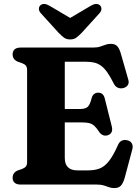

<svg xmlns="http://www.w3.org/2000/svg" viewBox="-20 -943 716 981"><path d="M231 -386H387.5Q417.5 -386 429 -398Q440.5 -410 448 -441Q452 -455.5 460.8 -462.5Q469.5 -469.5 481 -469.5Q507.5 -470 515 -441L551 -297.5Q555.5 -279 550.2 -268Q545 -257 531 -252Q518 -248 506.8 -252.2Q495.5 -256.5 487 -268.5Q474 -288.5 463 -299Q452 -309.5 437.5 -313.5Q423 -317.5 399 -317.5H231ZM44.5 -665.5Q44.5 -681.5 54.8 -690.8Q65 -700 86 -700H455.5Q477 -700 491.5 -704.8Q506 -709.5 518.5 -714.2Q531 -719 545.5 -719Q568 -719 579.2 -706.8Q590.5 -694.5 598 -667L635.5 -536Q640.5 -519.5 633 -508.2Q625.5 -497 610 -493Q595 -489.5 581.8 -495Q568.5 -500.5 560 -518.5Q542.5 -553.5 526.8 -575.2Q511 -597 494.8 -608.2Q478.5 -619.5 460.2 -623.5Q442 -627.5 418.5 -627.5H311V-136Q311 -104.5 327.2 -88.5Q343.5 -72.5 375.5 -72.5H430.5Q464 -72.5 489.2 -82.2Q514.5 -92 536.5 -119.8Q558.5 -147.5 582.5 -201.5Q589.5 -218 601.5 -224Q613.5 -230 629 -226.5Q646 -223.5 653.5 -210.5Q661 -197.5 655.5 -178L617 -34Q609.5 -7.5 598 5.2Q586.5 18 563.5 18Q549.5 18 537.2 13.5Q525 9 510.5 4.5Q496 0 474.5 0H86Q65 0 54.8 -9.2Q44.5 -18.5 44.5 -34.5Q44.5 -61 70.5 -72L92 -79.5Q105 -84 111.8 -92Q118.5 -100 118.5 -115.5V-584.5Q118.5 -600 111.8 -608Q105 -616 92 -620.5L70.5 -628Q44.5 -639 44.5 -665.5ZM377 -828.5 234 -913Q204 -931 186.5 -916Q179.5 -910 178.8 -898.5Q178 -887 189.5 -874.5L278 -777Q293.5 -761 306.2 -751.2Q319 -741.5 338.5 -741.5Q358 -741.5 370.8 -751.2Q383.5 -761 399 -777L487.5 -874.5Q499 -887 498.2 -898.5Q497.5 -910 490.5 -916Q473 -931 443 -913L300 -828.5Z"/></svg>

Font: Fraunces 28pt Soft Wonky
Style: Bold
Weight: 700
Version: Version 1.000;[b76b70a41]